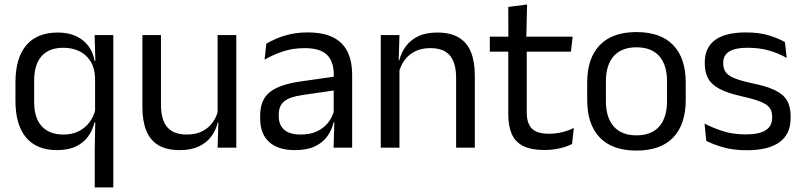

<svg xmlns="http://www.w3.org/2000/svg" viewBox="-20 -640 3479 832"><path d="M227 10.5Q139 10.5 93 -44Q47 -98.5 47 -203V-283.5Q47 -388.5 93.8 -443.8Q140.5 -499 230.5 -499Q275.5 -499 308.8 -483.8Q342 -468.5 362.8 -441Q383.5 -413.5 390 -376H417L392 -301.5Q390.5 -345.5 372 -374.8Q353.5 -404 323.2 -418.5Q293 -433 254 -433Q193 -433 160.5 -397Q128 -361 128 -290V-198Q128 -129 160.8 -93Q193.5 -57 255 -57Q292.5 -57 321 -71.2Q349.5 -85.5 368.2 -110.8Q387 -136 394 -168L412.5 -110H389.5Q382 -77 362.5 -49.5Q343 -22 309.8 -5.8Q276.5 10.5 227 10.5ZM390.5 172V13.5L393 -125.5L392 -141.5V-345.5L393.5 -370.5L390 -488H471V172Z M677.5 -488V-184.5Q677.5 -146 688.2 -117.2Q699 -88.5 723.5 -72.8Q748 -57 789.5 -57Q828.5 -57 856.5 -71.2Q884.5 -85.5 902.2 -110.5Q920 -135.5 926.5 -167L941 -109.5H923.5Q916 -76.5 896 -49.2Q876 -22 842.2 -5.8Q808.5 10.5 759 10.5Q701.5 10.5 665.8 -11.2Q630 -33 613.5 -74.8Q597 -116.5 597 -175.5V-488ZM1004 -488V0H923L926.5 -117L923 -122V-488Z M1425.5 0 1429 -118.5 1426 -131V-286.5L1426.5 -315Q1426.5 -374.5 1396.2 -403Q1366 -431.5 1300.5 -431.5Q1248 -431.5 1204.2 -416.5Q1160.5 -401.5 1126.5 -381.5L1134 -450.5Q1153 -462 1179.2 -473.2Q1205.5 -484.5 1239.2 -492Q1273 -499.5 1313.5 -499.5Q1366 -499.5 1402.8 -486.8Q1439.5 -474 1462.2 -450Q1485 -426 1495.5 -392Q1506 -358 1506 -316V0ZM1257.5 10.5Q1185 10.5 1146.2 -24.8Q1107.5 -60 1107.5 -125.5V-140Q1107.5 -207.5 1149.2 -240.8Q1191 -274 1282 -287L1436.5 -309L1441 -250L1292 -228.5Q1236 -220.5 1212 -201.2Q1188 -182 1188 -144.5V-136.5Q1188 -98 1211.8 -77.5Q1235.5 -57 1283 -57Q1325 -57 1355 -71.5Q1385 -86 1403.5 -110.5Q1422 -135 1428.5 -165L1441 -110H1425.5Q1418.5 -78 1399.2 -50.5Q1380 -23 1345.5 -6.2Q1311 10.5 1257.5 10.5Z M1956.5 0V-303.5Q1956.5 -343 1945.8 -371.5Q1935 -400 1910.8 -415.8Q1886.5 -431.5 1844.5 -431.5Q1806 -431.5 1777.8 -417Q1749.5 -402.5 1732 -377.8Q1714.5 -353 1707.5 -321.5L1693 -379H1710.5Q1718.5 -412 1738.5 -439.2Q1758.5 -466.5 1792.2 -482.8Q1826 -499 1875 -499Q1933 -499 1968.8 -477Q2004.5 -455 2021 -413.8Q2037.5 -372.5 2037.5 -312.5V0ZM1630 0V-488H1711L1707.5 -371L1711 -366.5V0Z M2339 10Q2282.5 10 2248 -7Q2213.5 -24 2198 -58.5Q2182.5 -93 2182.5 -144.5V-452.5H2262.5V-154Q2262.5 -106 2284.5 -83.2Q2306.5 -60.5 2358.5 -60.5Q2388 -60.5 2415.2 -67Q2442.5 -73.5 2466.5 -85.5L2459 -16Q2435.5 -4 2404 3Q2372.5 10 2339 10ZM2102.5 -416V-481H2461.5L2454 -416ZM2183 -473 2182.5 -610 2264 -620.5 2260.5 -473Z M2738 12.5Q2633 12.5 2578.8 -44.2Q2524.5 -101 2524.5 -207.5V-282Q2524.5 -388 2579 -444.5Q2633.5 -501 2738 -501Q2843 -501 2897.2 -444.5Q2951.5 -388 2951.5 -282V-207.5Q2951.5 -101 2897.2 -44.2Q2843 12.5 2738 12.5ZM2738 -53.5Q2803 -53.5 2836.8 -92Q2870.5 -130.5 2870.5 -203V-286.5Q2870.5 -358.5 2836.8 -396.8Q2803 -435 2738 -435Q2673.5 -435 2639.5 -396.8Q2605.5 -358.5 2605.5 -286.5V-203Q2605.5 -130.5 2639.5 -92Q2673.5 -53.5 2738 -53.5Z M3216.5 11Q3157.5 11 3113.5 -1.8Q3069.5 -14.5 3040.5 -29.5L3033 -104.5Q3069.5 -85.5 3113.2 -71.5Q3157 -57.5 3212.5 -57.5Q3269 -57.5 3297.5 -75.5Q3326 -93.5 3326 -129V-134.5Q3326 -157.5 3315.2 -172.5Q3304.5 -187.5 3276.5 -199Q3248.5 -210.5 3197 -222Q3135.5 -235.5 3100 -253.8Q3064.5 -272 3049.2 -299Q3034 -326 3034 -365V-369.5Q3034 -433.5 3078.5 -466.5Q3123 -499.5 3212.5 -499.5Q3270 -499.5 3312.2 -486.5Q3354.5 -473.5 3381.5 -457.5L3389 -389Q3356.5 -408 3314.5 -420.5Q3272.5 -433 3220 -433Q3182 -433 3158.5 -425.2Q3135 -417.5 3124.5 -403.2Q3114 -389 3114 -369V-365Q3114 -343 3124.5 -327.8Q3135 -312.5 3162.2 -301.2Q3189.5 -290 3238 -279.5Q3300.5 -267 3337.2 -249.5Q3374 -232 3390 -205.2Q3406 -178.5 3406 -136.5V-128Q3406 -59 3358 -24Q3310 11 3216.5 11Z"/></svg>

Font: Anek Telugu
Style: Regular
Weight: 400
Designer: Omkar Bhoir (Telugu), Yesha Goshar (Latin)
Foundry: Ek Type
Version: Version 1.003